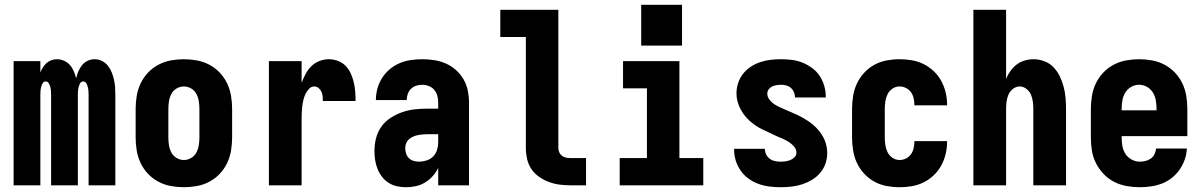

<svg xmlns="http://www.w3.org/2000/svg" viewBox="-20 -776 5040 804"><path d="M37 0V-520H149V-472Q153 -483 159.5 -493.5Q166 -504 175 -512Q184 -520 195.5 -524Q207 -528 219 -528Q234 -528 248.5 -521.5Q263 -515 273 -503.5Q283 -492 289 -477.5Q295 -463 299 -448Q302 -463 308 -477Q314 -491 323.5 -503Q333 -515 347 -521.5Q361 -528 376 -528Q393 -528 407.5 -520.5Q422 -513 432 -500.5Q442 -488 448 -472.5Q454 -457 457.5 -441.5Q461 -426 462 -409.5Q463 -393 463 -377V0H351V-377Q351 -386 350.5 -394Q350 -402 348 -410.5Q346 -419 341.5 -427Q337 -435 329 -435Q320 -435 315.5 -427Q311 -419 309 -410.5Q307 -402 306.5 -394Q306 -386 306 -377V0H194V-377Q194 -386 193.5 -394Q193 -402 191 -410.5Q189 -419 184.5 -427Q180 -435 171 -435Q163 -435 158.5 -427Q154 -419 152 -410.5Q150 -402 149.5 -394Q149 -386 149 -377V0Z M750 8Q723 8 695.5 3Q668 -2 643.5 -15Q619 -28 600 -48Q581 -68 569 -93Q557 -118 552.5 -145.5Q548 -173 548 -200V-320Q548 -347 552.5 -374.5Q557 -402 569 -427Q581 -452 600 -472Q619 -492 643.5 -505Q668 -518 695.5 -523Q723 -528 750 -528Q777 -528 804.5 -523Q832 -518 856.5 -505Q881 -492 900 -472Q919 -452 931 -427Q943 -402 947.5 -374.5Q952 -347 952 -320V-200Q952 -173 947.5 -145.5Q943 -118 931 -93Q919 -68 900 -48Q881 -28 856.5 -15Q832 -2 804.5 3Q777 8 750 8ZM750 -106Q766 -106 780.5 -114.5Q795 -123 802.5 -137.5Q810 -152 812.5 -168Q815 -184 815 -200V-320Q815 -336 812.5 -352Q810 -368 802.5 -382.5Q795 -397 780.5 -405.5Q766 -414 750 -414Q734 -414 719.5 -405.5Q705 -397 697.5 -382.5Q690 -368 687.5 -352Q685 -336 685 -320V-200Q685 -184 687.5 -168Q690 -152 697.5 -137.5Q705 -123 719.5 -114.5Q734 -106 750 -106Z M1106 0V-520H1243V-429Q1250 -448 1259.5 -466Q1269 -484 1283.5 -498.5Q1298 -513 1317.5 -520.5Q1337 -528 1357 -528Q1376 -528 1395 -521Q1414 -514 1427.5 -500Q1441 -486 1449 -468Q1457 -450 1461.5 -431Q1466 -412 1467.5 -392.5Q1469 -373 1469 -353H1332Q1332 -363 1331 -373Q1330 -383 1326 -392Q1322 -401 1314 -407.5Q1306 -414 1296 -414Q1283 -414 1273.5 -403.5Q1264 -393 1258.5 -381Q1253 -369 1250 -355.5Q1247 -342 1245.5 -329Q1244 -316 1243.5 -302.5Q1243 -289 1243 -276V0Z M1681 8Q1661 8 1642.5 4Q1624 0 1608 -10Q1592 -20 1580 -35.5Q1568 -51 1561 -68.5Q1554 -86 1551 -105Q1548 -124 1548 -143Q1548 -170 1554.5 -196.5Q1561 -223 1576.5 -245Q1592 -267 1615 -282Q1638 -297 1663.5 -306Q1689 -315 1715.5 -318Q1742 -321 1769 -321H1815V-346Q1815 -360 1811.5 -374Q1808 -388 1799 -399Q1790 -410 1776.5 -415.5Q1763 -421 1748 -421Q1735 -421 1722.5 -417Q1710 -413 1701 -404Q1692 -395 1687.5 -382.5Q1683 -370 1683 -357H1554Q1554 -382 1560.5 -405.5Q1567 -429 1580 -449.5Q1593 -470 1612 -486Q1631 -502 1653.5 -511.5Q1676 -521 1700 -524.5Q1724 -528 1748 -528Q1774 -528 1799 -524Q1824 -520 1847 -510Q1870 -500 1889.5 -482.5Q1909 -465 1921.5 -443Q1934 -421 1939 -396Q1944 -371 1944 -346V0H1815V-73Q1806 -54 1792 -38.5Q1778 -23 1760 -12Q1742 -1 1721.5 3.5Q1701 8 1681 8ZM1734 -99Q1750 -99 1766 -104Q1782 -109 1793.5 -120.5Q1805 -132 1810 -148Q1815 -164 1815 -180V-214H1769Q1759 -214 1749 -213Q1739 -212 1729 -210Q1719 -208 1709 -203.5Q1699 -199 1691.5 -192Q1684 -185 1680.5 -175.5Q1677 -166 1677 -155Q1677 -144 1680.5 -133Q1684 -122 1692 -114Q1700 -106 1711.5 -102.5Q1723 -99 1734 -99Z M2370 0Q2346 0 2323 -3Q2300 -6 2278.5 -14Q2257 -22 2237.5 -35.5Q2218 -49 2205 -68.5Q2192 -88 2187 -111Q2182 -134 2182 -157V-621H2075V-735H2318V-157Q2318 -147 2322 -138Q2326 -129 2333.5 -123.5Q2341 -118 2350.5 -116Q2360 -114 2370 -114H2434V0Z M2575 0V-114H2689V-406H2589V-520H2825V-114H2925V0ZM2665 -585V-756H2836V-585Z M3249 8Q3225 8 3201.5 5Q3178 2 3156 -6Q3134 -14 3114.5 -28Q3095 -42 3081.5 -61.5Q3068 -81 3061 -103.5Q3054 -126 3054 -150Q3054 -151 3054 -151.5Q3054 -152 3054 -153H3183Q3183 -153 3183 -152.5Q3183 -152 3183 -152Q3183 -140 3188.5 -129Q3194 -118 3203.5 -111Q3213 -104 3225 -101.5Q3237 -99 3249 -99Q3259 -99 3269.5 -100.5Q3280 -102 3290 -106Q3300 -110 3307.5 -118Q3315 -126 3315 -136Q3315 -151 3305 -162.5Q3295 -174 3283 -181.5Q3271 -189 3258 -195Q3245 -201 3232 -206L3230 -207Q3201 -220 3171.5 -234.5Q3142 -249 3118 -271Q3094 -293 3079 -323Q3064 -353 3064 -385Q3064 -407 3071 -428.5Q3078 -450 3092 -467.5Q3106 -485 3124.5 -497Q3143 -509 3164 -516Q3185 -523 3207 -525.5Q3229 -528 3251 -528Q3274 -528 3297 -525Q3320 -522 3341 -513.5Q3362 -505 3381 -491Q3400 -477 3412.5 -458Q3425 -439 3431.5 -416.5Q3438 -394 3438 -371Q3438 -370 3438 -369.5Q3438 -369 3438 -368H3309Q3309 -368 3309 -368.5Q3309 -369 3309 -369Q3309 -380 3304.5 -390.5Q3300 -401 3292 -408Q3284 -415 3273 -418Q3262 -421 3251 -421Q3242 -421 3232 -419.5Q3222 -418 3213.5 -414Q3205 -410 3199 -402Q3193 -394 3193 -384Q3193 -371 3201.5 -359.5Q3210 -348 3221 -340.5Q3232 -333 3244.5 -327.5Q3257 -322 3269 -316.5Q3281 -311 3293.5 -306Q3306 -301 3318.5 -295Q3331 -289 3342.5 -282.5Q3354 -276 3365 -268.5Q3376 -261 3386.5 -252Q3397 -243 3405.5 -233Q3414 -223 3421.5 -211.5Q3429 -200 3434 -187.5Q3439 -175 3441.5 -161.5Q3444 -148 3444 -135Q3444 -112 3436.5 -90.5Q3429 -69 3414 -51.5Q3399 -34 3379.5 -22.5Q3360 -11 3338.5 -4Q3317 3 3294 5.5Q3271 8 3249 8Z M3747 8Q3720 8 3693 3Q3666 -2 3642 -15Q3618 -28 3599 -48.5Q3580 -69 3568.5 -93.5Q3557 -118 3552.5 -145.5Q3548 -173 3548 -200V-320Q3548 -347 3552.5 -374.5Q3557 -402 3568.5 -426.5Q3580 -451 3599 -471.5Q3618 -492 3642 -505Q3666 -518 3693 -523Q3720 -528 3747 -528Q3773 -528 3799 -523.5Q3825 -519 3848 -507.5Q3871 -496 3890 -478Q3909 -460 3921.5 -437Q3934 -414 3940 -388.5Q3946 -363 3946 -337Q3946 -336 3946 -335.5Q3946 -335 3946 -335H3809Q3809 -335 3809 -335.5Q3809 -336 3809 -336Q3809 -350 3806 -364Q3803 -378 3795 -389.5Q3787 -401 3774 -407.5Q3761 -414 3747 -414Q3731 -414 3717.5 -405Q3704 -396 3697 -382Q3690 -368 3687.5 -352Q3685 -336 3685 -320V-200Q3685 -184 3687.5 -168Q3690 -152 3697 -138Q3704 -124 3717.5 -115Q3731 -106 3747 -106Q3761 -106 3774 -112.5Q3787 -119 3795 -130.5Q3803 -142 3806 -156Q3809 -170 3809 -184Q3809 -184 3809 -184.5Q3809 -185 3809 -185H3946Q3946 -185 3946 -184.5Q3946 -184 3946 -183Q3946 -157 3940 -131.5Q3934 -106 3921.5 -83Q3909 -60 3890 -42Q3871 -24 3848 -12.5Q3825 -1 3799 3.5Q3773 8 3747 8Z M4056 0V-735H4193V-446Q4200 -463 4211 -478.5Q4222 -494 4237 -505.5Q4252 -517 4270.5 -522.5Q4289 -528 4308 -528Q4331 -528 4353.5 -519.5Q4376 -511 4392 -494Q4408 -477 4418 -456Q4428 -435 4434 -412.5Q4440 -390 4442 -366.5Q4444 -343 4444 -320V0H4307V-320Q4307 -335 4305 -350.5Q4303 -366 4297 -380Q4291 -394 4278 -404Q4265 -414 4250 -414Q4235 -414 4222 -404Q4209 -394 4203 -380Q4197 -366 4195 -350.5Q4193 -335 4193 -320V0Z M4752 8Q4725 8 4697.5 3Q4670 -2 4645.5 -14.5Q4621 -27 4601.5 -47.5Q4582 -68 4569.5 -92.5Q4557 -117 4552.5 -144.5Q4548 -172 4548 -200V-320Q4548 -347 4552.5 -374.5Q4557 -402 4569 -427Q4581 -452 4600 -472Q4619 -492 4643.5 -505Q4668 -518 4695.5 -523Q4723 -528 4750 -528Q4777 -528 4804.5 -523Q4832 -518 4856.5 -505Q4881 -492 4900 -472Q4919 -452 4931 -427Q4943 -402 4947.5 -374.5Q4952 -347 4952 -320V-206H4677V-200Q4677 -182 4680 -164.5Q4683 -147 4692.5 -132Q4702 -117 4718.5 -108Q4735 -99 4752 -99Q4765 -99 4777 -102Q4789 -105 4799 -112Q4809 -119 4814.5 -130.5Q4820 -142 4821 -154H4950Q4949 -130 4941 -107.5Q4933 -85 4919.5 -65.5Q4906 -46 4887 -31Q4868 -16 4846 -7.5Q4824 1 4800 4.5Q4776 8 4752 8ZM4823 -314V-320Q4823 -338 4820 -355.5Q4817 -373 4808 -388Q4799 -403 4783.5 -412Q4768 -421 4750 -421Q4732 -421 4716.5 -412Q4701 -403 4692 -388Q4683 -373 4680 -355.5Q4677 -338 4677 -320V-314Z"/></svg>

Font: Iosevka SS04 Heavy
Style: Regular
Weight: 900
Monospace: yes
Designer: Belleve Invis
Foundry: Belleve Invis
Version: Version 19.0.0; ttfautohint (v1.8.4)